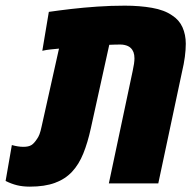

<svg xmlns="http://www.w3.org/2000/svg" viewBox="-50 -661 699 692"><path d="M57.6 11.7Q31.7 11.7 11.2 6.6Q-9.3 1.5 -29.8 -8.8L-7.3 -138.2Q15.6 -131.8 34.2 -131.8Q53.2 -131.8 63.2 -138.2Q73.2 -144.5 83 -159.7Q88.4 -167 92.3 -177Q96.2 -187 100.1 -205.6L162.6 -485.8Q147.9 -484.4 132.8 -482.9Q117.7 -481.4 102.5 -478L126 -618.2Q162.6 -623.5 207 -628.7Q251.5 -633.8 300.5 -637.2Q349.6 -640.6 399.9 -640.6Q453.1 -640.6 497.8 -632.8Q542.5 -625 570.3 -605.5Q595.7 -589.4 607.7 -562.7Q619.6 -536.1 619.6 -503.4Q619.6 -481.4 616.2 -455.8Q612.8 -430.2 606 -401.9L520.5 0H342.3L428.2 -405.3Q434.6 -434.1 434.6 -450.7Q434.6 -463.4 431.2 -472.7Q427.7 -481.9 420.9 -488.3Q417 -492.2 411.1 -494.9Q405.3 -497.6 398.4 -499Q391.6 -500.5 383.3 -500.5Q376 -500.5 363.8 -500.2Q351.6 -500 343.8 -499.5L277.3 -198.2Q266.1 -147 250.2 -107.7Q234.4 -68.4 209.7 -42Q185.1 -15.6 148.2 -2Q111.3 11.7 57.6 11.7Z"/></svg>

Font: Open Sans SemiCondensed ExtraBold
Style: Italic
Weight: 800
Width: 4
Italic angle: -12°
Designer: Monotype Design Team
Foundry: Monotype Imaging Inc.
Version: Version 3.003